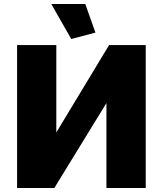

<svg xmlns="http://www.w3.org/2000/svg" viewBox="-20 -934 809 954"><path d="M234.9 -914.1H403.8L454.1 -772L334 -740.2ZM64.9 0V-710H259.8V-275.9L522 -710H704.1V0H508.8V-421.9L250 0Z"/></svg>

Font: Rawline Black
Style: Regular
Weight: 900
Designer: Matt McInerney, Pablo Impallari, Rodrigo Fuenzalida
Foundry: Matt McInerney, Pablo Impallari, Rodrigo Fuenzalida
Version: Version 4.020;PS 004.020;hotconv 1.0.88;makeotf.lib2.5.64775